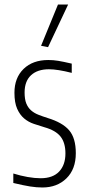

<svg xmlns="http://www.w3.org/2000/svg" viewBox="-20 -819 391 851"><path d="M162 -616 237 -799H282L193 -610ZM168 12Q142 12 113.5 7.5Q85 3 39 -8V-50Q71 -40 102.5 -34.5Q134 -29 160 -29Q214 -29 242 -58.5Q270 -88 270 -139Q270 -186 248.5 -213.5Q227 -241 177 -255Q154 -262 130 -270Q106 -278 87 -294Q68 -310 56 -337Q44 -364 44 -408Q44 -474 84.5 -513.5Q125 -553 194 -553Q216 -553 237.5 -549.5Q259 -546 298 -537V-496Q235 -512 197 -512Q146 -512 117.5 -485.5Q89 -459 89 -409Q89 -379 96.5 -360.5Q104 -342 117.5 -330Q131 -318 150 -310.5Q169 -303 191 -296Q257 -276 286.5 -241.5Q316 -207 316 -140Q316 -69 274.5 -28.5Q233 12 168 12Z"/></svg>

Font: Encode Sans Compressed
Style: ExtraLight
Weight: 200
Designer: Pablo Impallari, Andres Torresi
Foundry: Pablo Impallari, Andres Torresi
Version: Version 1.000; ttfautohint (v1.00) -l 8 -r 50 -G 200 -x 14 -